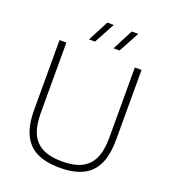

<svg xmlns="http://www.w3.org/2000/svg" viewBox="-167 -1067 1068 1199"><g transform="rotate(20 367.5 -467.0)"><path d="M95 -277.5V-740H140.5V-271.5Q140.5 -188 164.8 -135.5Q189 -83 239 -58Q289 -33 368 -33Q447 -33 497 -58Q547 -83 571.2 -135.5Q595.5 -188 595.5 -271.5V-740H640V-277.5Q640 -177.5 610.8 -114.2Q581.5 -51 521.5 -21Q461.5 9 368 9Q274 9 214 -21Q154 -51 124.5 -114.2Q95 -177.5 95 -277.5ZM266.5 -807 338 -944.5H381L306.5 -807ZM429.5 -807 500.5 -944.5H544L469.5 -807Z"/></g></svg>

Font: Encode Sans Semi Expanded ExLight
Style: Regular
Weight: 275
Width: 6
Designer: Multiple Designers
Foundry: Impallari Type
Version: Version 2.000